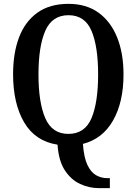

<svg xmlns="http://www.w3.org/2000/svg" viewBox="-20 -745 710 998"><path d="M495 233Q444 233 397 211.5Q350 190 317.5 141Q285 92 279 7Q163 -11 105.5 -109Q48 -207 48 -359Q48 -470 79.5 -552Q111 -634 175 -679.5Q239 -725 336 -725Q428 -725 491.5 -679.5Q555 -634 588.5 -551.5Q622 -469 622 -358Q622 -214 567.5 -118.5Q513 -23 411 3Q416 73 434 111.5Q452 150 479 165.5Q506 181 537 181H551V233ZM335 -49Q421 -49 455.5 -130.5Q490 -212 490 -358Q490 -504 455.5 -585Q421 -666 336 -666Q251 -666 215.5 -585Q180 -504 180 -358Q180 -212 215.5 -130.5Q251 -49 335 -49Z"/></svg>

Font: Noto Serif Condensed SemiBold
Style: Regular
Weight: 600
Width: 3
Designer: Monotype Design Team
Foundry: Monotype Imaging Inc.
Version: Version 2.013